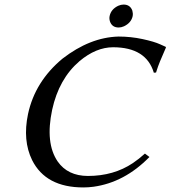

<svg xmlns="http://www.w3.org/2000/svg" viewBox="-20 -820 755 850"><path d="M465.3 -749Q471.7 -779.3 503.4 -794.4Q515.6 -799.8 526.9 -799.8Q556.2 -799.8 565.9 -772.9Q569.3 -760.7 567.4 -749Q561 -718.8 528.8 -703.6Q516.6 -698.2 505.4 -698.2Q476.1 -698.2 466.8 -725.1Q462.9 -737.3 465.3 -749ZM504.9 -658.2Q559.1 -658.2 611.1 -647Q663.1 -635.7 688.5 -624L713.4 -612.8L714.8 -609.9Q683.1 -539.1 673.8 -508.3Q672.4 -503.4 670.9 -499L661.1 -498Q627.4 -610.4 481 -610.8Q405.3 -610.8 332 -549.3Q240.7 -471.2 210.9 -334Q179.7 -186.5 235.4 -105Q279.8 -41.5 368.7 -41Q483.4 -41 568.4 -98.1Q595.2 -116.2 621.6 -140.1L641.6 -125Q531.2 -12.2 393.6 6.8Q371.1 9.8 349.1 9.8Q182.6 9.8 122.1 -111.3Q79.6 -198.2 104 -314.9Q134.8 -459 256.3 -560.1Q378.4 -654.8 504.9 -658.2Z"/></svg>

Font: Linux Biolinum Capitals O
Style: Italic Samll Caps
Weight: 400
Italic angle: -12°
Designer: Philipp H. Poll
Foundry: Philipp H. Poll
Version: Version 0.6.2